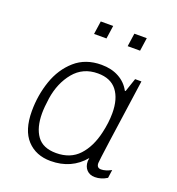

<svg xmlns="http://www.w3.org/2000/svg" viewBox="-132 -827 871 945"><g transform="rotate(20 303.5 -355.0)"><path d="M463 -440H467L491 -511H524Q462 -79 462 -61Q462 -36 485 -36Q508 -36 538 -52L532 -9Q502 10 469 10Q442 10 426 -7Q410 -24 410 -52Q410 -57 412 -69Q346 10 237 10Q160 10 113.5 -40Q67 -90 67 -190Q67 -273 93 -348.5Q119 -424 174 -472.5Q229 -521 312 -521Q365 -521 404 -499.5Q443 -478 463 -440ZM125 -277Q118 -228 118 -197Q118 -122 149 -79Q180 -36 249 -36Q324 -36 368 -83.5Q412 -131 430 -210Q443 -265 443 -315Q443 -390 410 -432.5Q377 -475 310 -475Q232 -475 185 -418Q138 -361 125 -277ZM290 -651H225L235 -720H300ZM466 -651H401L411 -720H476Z"/></g></svg>

Font: Chivo Thin Italic
Style: Regular
Weight: 100
Italic angle: -8.05°
Designer: Hector Gatti
Foundry: Omnibus-Type
Version: Version 1.007